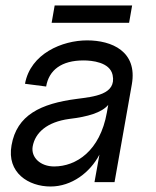

<svg xmlns="http://www.w3.org/2000/svg" viewBox="-20 -663 569 699"><path d="M164 16C241 16 308 -35 342 -100L324 0H397L460 -356C481 -476 387 -516 297 -516C207 -516 91 -468 71 -358L148 -348C158 -408 204 -443 284 -443C314 -443 380 -437 390 -390C405 -318 320 -311 260 -303C128 -286 41 -244 22 -134C4 -34 84 16 164 16ZM99 -130C108 -180 151 -219 232 -230C300 -238 350 -253 374 -281L369 -253C344 -113 257 -57 177 -57C127 -57 92 -90 99 -130ZM168 -580H450L461 -643H179Z"/></svg>

Font: Uncut Sans
Style: Italic
Weight: 400
Italic angle: -10°
Designer: Kasper Nordkvist
Foundry: Uncut Type
Version: Version 1.111;FEAKit 1.0